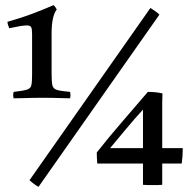

<svg xmlns="http://www.w3.org/2000/svg" viewBox="-20 -719 747 748"><path d="M33 -361Q69 -365 84 -369.5Q99 -374 102 -386.5Q105 -399 105 -426V-586Q105 -606 101.5 -613Q98 -620 84 -620Q66 -620 16 -609Q10 -622 9 -634Q65 -650 103.5 -664.5Q142 -679 189 -699Q197 -691 201 -682Q181 -656 181 -589V-434Q181 -401 184 -387Q187 -373 202.5 -368.5Q218 -364 253 -361Q256 -348 253 -336Q234 -336 212 -337Q190 -338 146 -338Q104 -338 80 -337Q56 -336 33 -336Q30 -348 33 -361ZM601 -662 130 9Q112 -1 95 -17L566 -688Q575 -682 584 -676Q593 -670 601 -662ZM574 2Q566 2 555.5 2Q545 2 537 1V-82H359Q358 -91 357.5 -104Q357 -117 357 -125Q406 -187 455 -243.5Q504 -300 556 -361Q588 -361 613 -355Q612 -332 612 -320Q612 -308 612 -299V-142H692Q692 -126 691 -111Q690 -96 688 -82H612V1Q603 2 593.5 2Q584 2 574 2ZM537 -142V-292Q503 -255 471.5 -217Q440 -179 409 -142Z"/></svg>

Font: Tiro Telugu
Style: Regular
Weight: 400
Designer: Telugu: John Hudson & Fiona Ross. Latin: John Hudson.
Foundry: Tiro Typeworks Ltd.
Version: Version 1.52